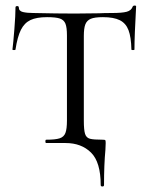

<svg xmlns="http://www.w3.org/2000/svg" viewBox="-20 -517 536 694"><path d="M217 0H147Q144 0 144 -6Q144 -12 147 -12Q180 -12 195.5 -17Q211 -22 216.5 -36.5Q222 -51 222 -81V-389Q222 -418 216.5 -431.5Q211 -445 196.5 -450Q182 -455 150 -455Q112 -455 90 -444.5Q68 -434 55.5 -409Q43 -384 36 -338Q36 -336 30.5 -336Q25 -336 25 -338Q28 -361 32 -412Q36 -463 36 -490Q36 -495 42 -495Q48 -495 48 -490Q48 -477 63 -473.5Q78 -470 100 -470Q188 -468 251 -468L338 -469Q356 -470 385 -470Q421 -470 438 -474.5Q455 -479 460 -494Q462 -497 467 -497Q472 -497 472 -494Q466 -386 466 -338Q466 -336 460.5 -336Q455 -336 455 -338Q454 -383 444.5 -408Q435 -433 413 -444Q391 -455 352 -455Q322 -455 308 -449Q294 -443 288.5 -429Q283 -415 283 -387V-81Q283 -47 287.5 -33Q292 -19 305 -15.5Q318 -12 351 -12Q359 -12 360.5 -10.5Q362 -9 362 0L361 25Q356 78 356 152Q356 157 350 157Q344 157 344 152Q344 69 309 34.5Q274 0 217 0Z"/></svg>

Font: Cormorant SC
Style: Regular
Weight: 400
Designer: Christian Thalmann (Catharsis Fonts)
Foundry: Catharsis Fonts
Version: Version 4.000